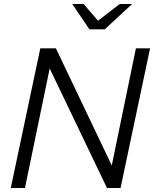

<svg xmlns="http://www.w3.org/2000/svg" viewBox="-20 -942 772 962"><path d="M34 0 182 -700H260L540 -113L661 -700H732L584 0H516L229 -599L105 0ZM428 -795 342 -922H399L471 -838L580 -922H642L505 -795Z"/></svg>

Font: Red Hat Text VF
Style: Italic
Weight: 400
Italic angle: -12°
Designer: Pentagram, MCKL
Foundry: Pentagram, MCKL
Version: Version 1.023